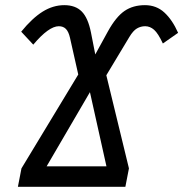

<svg xmlns="http://www.w3.org/2000/svg" viewBox="-20 -718 705 738"><path d="M537.1 -698.2Q581.1 -698.2 611.8 -669.9Q642.6 -641.6 664.6 -591.8L606 -550.8Q587.9 -589.8 572.3 -603.5Q556.6 -617.2 538.1 -617.2Q521 -617.2 506.3 -608.6Q491.7 -600.1 477.1 -575.7L388.7 -428.7L475.6 -70.8L461.9 0H48.8L62.5 -70.8L280.8 -431.6L249 -572.8Q243.7 -596.2 233.4 -606.7Q223.1 -617.2 206.1 -617.2Q167.5 -617.2 107.9 -546.4L61.5 -596.2Q104 -648.4 144 -673.3Q184.1 -698.2 227.1 -698.2Q270 -698.2 294.2 -673.8Q318.4 -649.4 329.6 -593.3L346.2 -508.8L395 -597.7Q425.8 -653.3 458.5 -675.8Q491.2 -698.2 537.1 -698.2ZM159.2 -78.6H389.2L325.7 -363.8Z"/></svg>

Font: Liberation Sans
Style: Italic
Weight: 400
Italic angle: -12°
Designer: Steve Matteson
Foundry: Ascender Corporation
Version: Version 2.1.5